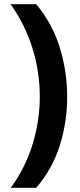

<svg xmlns="http://www.w3.org/2000/svg" viewBox="-20 -734 379 912"><path d="M299 -274Q299 -153 263.5 -41.5Q228 70 152 158H31Q99 66 134 -46.5Q169 -159 169 -275Q169 -394 133.5 -507Q98 -620 30 -714H152Q228 -623 263.5 -509.5Q299 -396 299 -274Z"/></svg>

Font: Noto Sans Ol Chiki
Style: Regular
Weight: 400
Designer: Monotype Design Team, Lewis McGuffie
Foundry: Monotype Imaging Inc.
Version: Version 2.003